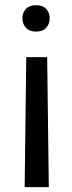

<svg xmlns="http://www.w3.org/2000/svg" viewBox="-20 -558 284 753"><path d="M83 -334H165L171.4 175.8H76.7ZM174.8 -486.3Q174.8 -464.4 161.4 -449.2Q147.9 -434.1 121.6 -434.1Q95.2 -434.1 81.5 -449.2Q67.9 -464.4 67.9 -486.3Q67.9 -508.3 81.5 -522.9Q95.2 -537.6 121.6 -537.6Q147.9 -537.6 161.4 -522.9Q174.8 -508.3 174.8 -486.3Z"/></svg>

Font: Vazir FD-UI
Style: Regular-FD-UI
Weight: 400
Designer: Saber Rastikerdar
Foundry: Saber Rastikerdar
Version: Version 30.1.0